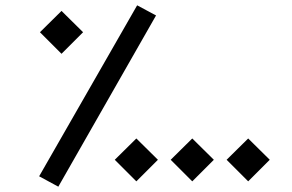

<svg xmlns="http://www.w3.org/2000/svg" viewBox="-20 -692 1097 721"><path d="M127 -30 495 -672 566 -634 199 9ZM130 -571 211 -651 292 -571 211 -490ZM411 -92 492 -172 573 -92 492 -11ZM621 -92 702 -172 783 -92 702 -11ZM831 -92 912 -172 993 -92 912 -11Z"/></svg>

Font: FiraGO
Style: Italic
Weight: 400
Italic angle: -8°
Designer: bBox Type GmbH
Foundry: bBox Type GmbH
Version: Version 1.001